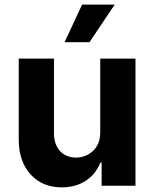

<svg xmlns="http://www.w3.org/2000/svg" viewBox="-20 -797 662 824"><path d="M211.6 -545.5V-225.1Q211.6 -201 218.4 -181.6Q225.1 -162.3 237.6 -148.8Q250 -135.3 267.4 -128Q284.8 -120.7 306.1 -120.7Q347.3 -120.7 378.9 -149.1Q410.5 -177.6 410.2 -232.2V-545.5H561.4V0H416.2V-99.1H410.5Q401.3 -75.3 385.8 -55.6Q370.4 -35.9 349.4 -22Q328.5 -8.2 302.2 -0.5Q275.9 7.1 245 7.1Q162.6 7.1 111.9 -47.9Q60.7 -103.3 60.4 -198.2V-545.5ZM257.1 -615.8 332.4 -777.3H472.3L364 -615.8Z"/></svg>

Font: Inter P
Style: Bold
Weight: 700
Designer: Rasmus Andersson
Foundry: rsms
Version: Version 3.018;git-588b23468